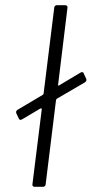

<svg xmlns="http://www.w3.org/2000/svg" viewBox="-20 -720 353 740"><path d="M313 -411Q313 -407 308 -403L200 -340Q198 -339 196 -335L156 -10Q156 -6 153 -3Q150 0 146 0H113Q109 0 106.5 -3Q104 -6 105 -10L141 -299Q141 -301 139.5 -302Q138 -303 136 -302L65 -260L60 -258Q54 -258 52 -264L43 -283Q42 -285 42 -288Q42 -293 48 -297L144 -354Q148 -356 148 -359L189 -690Q189 -694 192 -697Q195 -700 199 -700H231Q236 -700 238.5 -697Q241 -694 240 -690L204 -394Q203 -392 204.5 -390.5Q206 -389 208 -391L290 -440Q294 -442 296 -442Q302 -442 303 -436L312 -417Q313 -415 313 -411Z"/></svg>

Font: Barlow Light
Style: Italic
Weight: 300
Italic angle: -7°
Designer: Jeremy Tribby
Foundry: Tribby Type
Version: Version 1.408